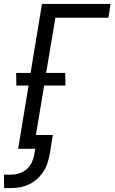

<svg xmlns="http://www.w3.org/2000/svg" viewBox="-52 -755 581 974"><path d="M-31 199 -32 131H3Q24 131 45 124.5Q66 118 83 103.5Q100 89 109.5 68.5Q119 48 122 28L127 0H40L93 -321H31L30 -385H103L161 -735H509L498 -665H229L182 -385H279L280 -321H172L130 -70H216L200 28Q196 50 188.5 73Q181 96 167.5 116.5Q154 137 135.5 153.5Q117 170 94.5 180.5Q72 191 49 195Q26 199 3 199Z"/></svg>

Font: Iosevka Curly
Style: Italic
Weight: 400
Italic angle: -9°
Monospace: yes
Designer: Belleve Invis
Foundry: Belleve Invis
Version: Version 22.1.2; ttfautohint (v1.8.4)